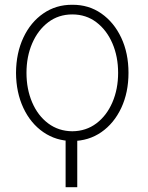

<svg xmlns="http://www.w3.org/2000/svg" viewBox="-20 -573 614 796"><path d="M300.3 -14.6V203.1H252V-14.6ZM279.8 11.7Q212.4 11.2 159.7 -25.1Q106.9 -61.5 76.9 -125.5Q46.9 -189.5 46.4 -271Q46.9 -353 76.9 -417Q106.9 -481 159.7 -517.3Q212.4 -553.7 279.8 -553.2Q347.7 -553.7 400.1 -517.1Q452.6 -480.5 482.7 -416.5Q512.7 -352.5 512.7 -271Q512.7 -189.5 482.7 -125.5Q452.6 -61.5 400.1 -25.1Q347.7 11.2 279.8 11.7ZM279.8 -28.8Q336.9 -29.3 379.6 -61.5Q422.4 -93.8 446 -148.7Q469.7 -203.6 469.7 -271Q469.7 -338.4 446 -393.3Q422.4 -448.2 379.6 -480.7Q336.9 -513.2 279.8 -513.2Q222.7 -513.2 179.9 -480.7Q137.2 -448.2 113.5 -393.3Q89.8 -338.4 89.8 -271Q89.8 -203.6 113.3 -148.7Q136.7 -93.8 179.7 -61.5Q222.7 -29.3 279.8 -28.8Z"/></svg>

Font: Inter Tight ExtraLight
Style: Regular
Weight: 250
Designer: Rasmus Andersson
Foundry: rsms
Version: Version 3.004